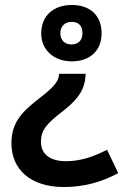

<svg xmlns="http://www.w3.org/2000/svg" viewBox="-20 -561 501 773"><path d="M269 -541C198 -541 146 -500 146 -426C146 -359 198 -314 269 -314C342 -314 389 -357 389 -427C389 -500 341 -541 269 -541ZM268 -473C298 -473 312 -456 312 -427C312 -398 294 -382 268 -382C242 -382 223 -398 223 -427C223 -456 242 -473 268 -473ZM325 -264H218L217 -256C215 -239 205 -216 143 -169C69 -112 26 -69 26 16C26 121 103 192 237 192C324 192 395 169 456 136L411 42C358 69 306 88 246 88C182 88 145 60 145 10C145 -39 169 -64 235 -115C302 -167 320 -206 324 -251Z"/></svg>

Font: Noto Sans Myanmar SemiBold
Style: Regular
Weight: 600
Designer: Monotype Design Team
Foundry: Monotype Imaging Inc.
Version: Version 2.107